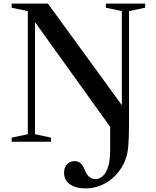

<svg xmlns="http://www.w3.org/2000/svg" viewBox="-20 -790 867 1070"><path d="M699 -728V-120Q699 0 692.5 46Q686 92 665 131Q630 193 575 226.5Q520 260 457 260Q401 260 369 236.5Q337 213 337 173Q337 143 353 125.5Q369 108 396 108Q434 108 451 154Q471 208 512 208Q548 208 571 167Q594 126 594 48V-83L175 -667V-42L264 -23V0H45V-23L135 -42V-728L45 -747V-770H247L659 -204V-728L570 -747V-770H789V-747Z"/></svg>

Font: Libre Caslon Text
Style: Regular
Weight: 400
Designer: Pablo Impallari, Rodrigo Fuenzalida
Foundry: Pablo Impallari, Rodrigo Fuenzalida
Version: Version 1.002